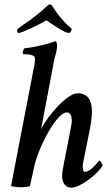

<svg xmlns="http://www.w3.org/2000/svg" viewBox="-20 -865 497 892"><path d="M136.7 -548.8Q140.6 -565.4 141.6 -576.7Q142.6 -587.9 142.6 -593.8Q142.6 -613.3 88.9 -613.3Q85.9 -613.3 85.9 -620.1Q85.9 -632.8 93.8 -640.6Q114.3 -642.6 142.1 -647.9Q169.9 -653.3 196.3 -660.6Q222.7 -668 237.3 -673.8Q245.1 -668.9 245.1 -654.3Q245.1 -633.8 239.3 -615.2Q233.4 -596.7 229.5 -574.2Q223.6 -542 215.8 -501.5Q208 -460.9 200.2 -419.4Q192.4 -377.9 185.5 -342.8Q178.7 -307.6 174.8 -286.1Q170.9 -264.6 170.9 -264.6Q181.6 -287.1 202.1 -315.4Q222.7 -343.8 247.6 -370.1Q272.5 -396.5 297.4 -414.1Q322.3 -431.6 340.8 -431.6Q407.2 -431.6 407.2 -345.7Q407.2 -310.5 392.6 -240.2L367.2 -114.3Q364.3 -105.5 364.3 -90.8Q364.3 -66.4 374 -66.4Q389.6 -66.4 409.2 -84.5Q428.7 -102.5 441.4 -119.1Q444.3 -119.1 450.7 -109.9Q457 -100.6 457 -96.7Q451.2 -85 434.6 -67.4Q418 -49.8 396 -33.2Q374 -16.6 351.1 -4.9Q328.1 6.8 310.5 6.8Q293 6.8 280.8 -7.3Q268.6 -21.5 268.6 -46.9Q268.6 -66.4 277.3 -108.4L304.7 -247.1Q313.5 -293 313.5 -301.8Q313.5 -342.8 290 -342.8Q273.4 -342.8 250.5 -317.4Q227.5 -292 205.1 -252.4Q182.6 -212.9 164.6 -169.4Q146.5 -126 138.7 -89.8L119.1 0Q111.3 2 101.1 3.4Q90.8 4.9 77.1 4.9Q52.7 4.9 31.2 0Q54.7 -123 75.7 -231.9Q96.7 -340.8 112.8 -423.3Q128.9 -505.9 136.7 -548.8ZM67.4 -711.9Q55.7 -711.9 61.5 -730.5Q62.5 -731.4 69.3 -736.3Q76.2 -741.2 89.8 -751Q119.1 -770.5 143.6 -790Q160.2 -802.7 173.3 -814Q186.5 -825.2 197.3 -835.9Q208 -844.7 210.9 -844.7Q219.7 -844.7 223.6 -835.9Q225.6 -832 236.3 -816.4Q247.1 -800.8 254.9 -791Q277.3 -763.7 294.4 -748Q311.5 -732.4 313.5 -730.5Q309.6 -711.9 298.8 -711.9Q280.3 -711.9 195.3 -770.5Q175.8 -758.8 147.9 -745.1Q120.1 -731.4 96.7 -721.7Q73.2 -711.9 67.4 -711.9Z"/></svg>

Font: Crimson Text SemiBold
Style: Italic
Weight: 600
Italic angle: -11°
Designer: Sebastian Kosch
Foundry: Sebastian Kosch
Version: Version 1.100; ttfautohint (v1.8.4)